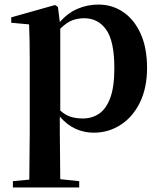

<svg xmlns="http://www.w3.org/2000/svg" viewBox="-20 -572 711 851"><path d="M395 16.1Q353.5 16.1 315.7 -0.7Q277.8 -17.6 245.1 -55.2V13.2L247.1 222.2L331.1 231V258.8H37.1V231L109.9 224.1L111.8 14.2V-309.1Q111.8 -358.4 111.1 -392.8Q110.4 -427.2 108.9 -463.9L29.8 -471.2V-495.1L224.1 -549.8L236.8 -541L245.1 -474.1Q280.3 -514.6 324.2 -533.2Q368.2 -551.8 416 -551.8Q477.1 -551.8 525.9 -518.8Q574.7 -485.8 603.3 -422.9Q631.8 -359.9 631.8 -271Q631.8 -182.1 600.1 -117.7Q568.4 -53.2 514.6 -18.6Q460.9 16.1 395 16.1ZM247.1 -444.8V-82Q270 -61.5 293.9 -54.2Q317.9 -46.9 347.2 -46.9Q387.7 -46.9 419.2 -68.1Q450.7 -89.4 468.8 -138.2Q486.8 -187 486.8 -270Q486.8 -389.2 450.9 -440.2Q415 -491.2 353 -491.2Q326.7 -491.2 301.5 -482.4Q276.4 -473.6 247.1 -444.8Z"/></svg>

Font: Source Han Serif TW
Style: Bold
Weight: 700
Designer: Ryoko NISHIZUKA Ë•øÂ°öÊ∂ºÂ≠ê (kana & ideographs); Frank Grie√ühammer (Latin, Greek & Cyrillic); Wenlong ZHANG Âº†ÊñáÈæô 
Foundry: Adobe
Version: Version 2.003;hotconv 1.1.1;makeotfexe 2.6.0